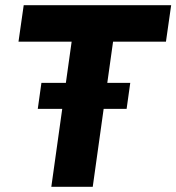

<svg xmlns="http://www.w3.org/2000/svg" viewBox="-20 -717 677 737"><path d="M177 0 255 -557H51L71 -697H637L617 -557H414L336 0ZM125 -299 139 -399H480L466 -299Z"/></svg>

Font: Hanken Grotesk Black
Style: Italic
Weight: 900
Italic angle: -8°
Designer: Alfredo Marco Pradil
Foundry: Hanken Design Co.
Version: Version 3.013